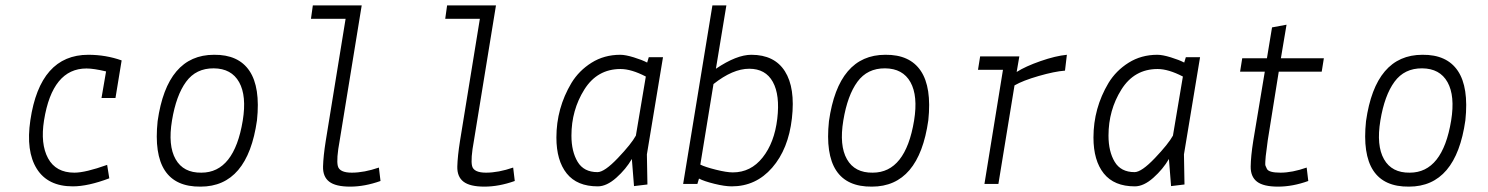

<svg xmlns="http://www.w3.org/2000/svg" viewBox="-20 -685 5540 715"><path d="M358 -320 375 -419Q329 -430 302 -430Q175 -430 144 -237Q130 -149 159 -95.5Q188 -42 257 -42Q298 -42 379 -71L387 -21Q308 9 251 9Q158 9 117 -56.5Q76 -122 93 -237Q129 -481 309 -481Q374 -481 433 -460L410 -320Z M727 10Q541 12 567 -234Q602 -481 777 -481Q868 -482 909 -421Q950 -360 937 -237Q902 10 727 10ZM730 -42Q852 -42 884 -236Q899 -328 870.5 -379Q842 -430 776 -430.5Q710 -431 673 -380.5Q636 -330 620.5 -236.5Q605 -143 634 -92Q663 -41 730 -42Z M1193 -160 1267 -615H1138L1145 -665H1327L1245 -162Q1232 -92 1238 -67Q1244 -42 1290 -42Q1336 -42 1391 -61L1397 -11Q1338 10 1284 10Q1230 10 1206 -8.5Q1182 -27 1183 -65Q1184 -103 1193 -160Z M1693 -160 1767 -615H1638L1645 -665H1827L1745 -162Q1732 -92 1738 -67Q1744 -42 1790 -42Q1836 -42 1891 -61L1897 -11Q1838 10 1784 10Q1730 10 1706 -8.5Q1682 -27 1683 -65Q1684 -103 1693 -160Z M2205 -44Q2231 -44 2281 -96.5Q2331 -149 2348 -180L2385 -400Q2331 -428 2291 -428Q2204 -428 2156 -351.5Q2108 -275 2108 -180Q2108 -121 2131 -82.5Q2154 -44 2205 -44ZM2206 9Q2129 9 2090.5 -39Q2052 -87 2052 -173Q2052 -282 2108 -376Q2136 -422 2183 -451.5Q2230 -481 2290 -481Q2309 -481 2340 -471.5Q2371 -462 2390 -452L2396 -472H2449L2389 -110L2391 2L2341 8L2333 -93Q2311 -55 2275 -23Q2239 9 2206 9Z M2524 0 2633 -665H2685L2646 -429Q2723 -481 2778 -481Q2864 -481 2903 -419.5Q2942 -358 2929 -244Q2916 -130 2855.5 -60.5Q2795 9 2705 9Q2679 9 2640.5 -0.5Q2602 -10 2583 -20L2577 0ZM2637 -372 2588 -72Q2606 -63 2646 -53Q2686 -43 2709 -43Q2776 -43 2820 -98.5Q2864 -154 2874.5 -242.5Q2885 -331 2858 -380Q2831 -429 2770 -429Q2709 -429 2637 -372Z M3227 10Q3041 12 3067 -234Q3102 -481 3277 -481Q3368 -482 3409 -421Q3450 -360 3437 -237Q3402 10 3227 10ZM3230 -42Q3352 -42 3384 -236Q3399 -328 3370.5 -379Q3342 -430 3276 -430.5Q3210 -431 3173 -380.5Q3136 -330 3120.5 -236.5Q3105 -143 3134 -92Q3163 -41 3230 -42Z M3758 -367 3698 0H3646L3715 -425H3622L3630 -475H3776L3766 -417Q3799 -438 3855 -457.5Q3911 -477 3953 -481L3946 -422Q3907 -419 3848 -402Q3789 -385 3758 -367Z M4205 -44Q4231 -44 4281 -96.5Q4331 -149 4348 -180L4385 -400Q4331 -428 4291 -428Q4204 -428 4156 -351.5Q4108 -275 4108 -180Q4108 -121 4131 -82.5Q4154 -44 4205 -44ZM4206 9Q4129 9 4090.5 -39Q4052 -87 4052 -173Q4052 -282 4108 -376Q4136 -422 4183 -451.5Q4230 -481 4290 -481Q4309 -481 4340 -471.5Q4371 -462 4390 -452L4396 -472H4449L4389 -110L4391 2L4341 8L4333 -93Q4311 -55 4275 -23Q4239 9 4206 9Z M4647 -160 4690 -418H4598L4606 -468H4698L4717 -583L4771 -593L4750 -468H4910L4902 -418H4742L4701 -162Q4700 -150 4697 -130.5Q4694 -111 4693.5 -103.5Q4693 -96 4692 -83.5Q4691 -71 4693 -67L4698 -56Q4705 -42 4748.5 -42Q4792 -42 4846 -61L4852 -11Q4794 10 4739.5 10Q4685 10 4661 -8.5Q4637 -27 4637.5 -65Q4638 -103 4647 -160Z M5227 10Q5041 12 5067 -234Q5102 -481 5277 -481Q5368 -482 5409 -421Q5450 -360 5437 -237Q5402 10 5227 10ZM5230 -42Q5352 -42 5384 -236Q5399 -328 5370.5 -379Q5342 -430 5276 -430.5Q5210 -431 5173 -380.5Q5136 -330 5120.5 -236.5Q5105 -143 5134 -92Q5163 -41 5230 -42Z"/></svg>

Font: TypoPRO Lekton
Style: Italic
Weight: 400
Italic angle: -9.3°
Designer: Paolo Mazzetti, Luciano Perondi, Raffaele Flato, Elena Papassissa, Emilio Macchia, Michela Povoleri, Tobias Seemiller, R
Version: Version 3.000